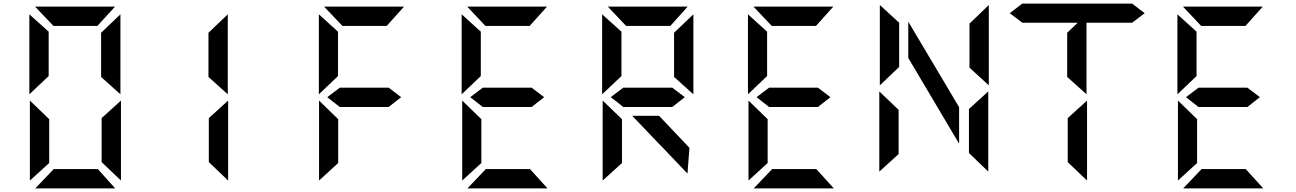

<svg xmlns="http://www.w3.org/2000/svg" viewBox="-20 -840 7240 1073"><path d="M177 213 280 105H527L624 213ZM147 -278 255 -174V71L147 169ZM656 169 548 66V-180L656 -278ZM176 -803H623L524 -695H279ZM144 -313V-760L252 -663V-415ZM653 -760V-313L545 -410V-657Z M1255 169 1147 66V-180L1255 -278ZM1253 -760V-313L1145 -410V-657Z M1763 -278 1870 -174V71L1763 169ZM1879 -242Q1842 -271 1809 -297L1879 -350H2152L2222 -297L2152 -242ZM1791 -803H2238L2141 -695H1894ZM1762 -313V-760L1869 -663V-415Z M2592 213 2695 105H2942L3040 213ZM2563 -278 2670 -174V71L2563 169ZM2678 -242Q2641 -271 2608 -297L2678 -350H2951L3021 -297L2951 -242ZM2591 -803H3037L2940 -695H2693ZM2560 -313V-760L2667 -663V-415Z M3456 -150V71L3348 169V-278ZM3802 -48ZM3679 -176 3833 -14 3822 130Q3679 -20 3676 -23Q3674 -26 3670 -29Q3666 -32 3664 -35L3513 -193ZM3348 -278 3456 -174V71L3348 169ZM3463 -242Q3428 -271 3393 -297L3463 -350H3737L3807 -297L3737 -242ZM3377 -803H3823L3726 -695H3479ZM3345 -313V-760L3453 -663V-415ZM3855 -760V-313L3747 -410V-657ZM3513 -193H3663Q3696 -158 3757.5 -93.5Q3819 -29 3833 -14L3822 130Q3679 -20 3676 -23Q3674 -26 3670 -29Q3666 -32 3664 -35Z M4192 213 4295 105H4542L4640 213ZM4163 -278 4270 -174V71L4163 169ZM4278 -242Q4241 -271 4208 -297L4278 -350H4551L4621 -297L4551 -242ZM4191 -803H4637L4540 -695H4293ZM4160 -313V-760L4267 -663V-415Z M4897 -363V-812L5005 -713V-466ZM5506 -812V-363L5398 -462V-708ZM4894 -329 5002 -226V21L4894 119ZM5503 119 5395 15V-231L5503 -329ZM5056 -516V-719L5340 -241V-37Z M6055 169 5947 66V-180L6055 -278ZM5693 -713Q5658 -741 5623 -766L5693 -820H6307L6377 -766L6307 -713H6052V-313L5944 -410V-657L6003 -713Z M6592 213 6695 105H6942L7040 213ZM6563 -278 6670 -174V71L6563 169ZM6678 -242Q6641 -271 6608 -297L6678 -350H6951L7021 -297L6951 -242ZM6591 -803H7037L6940 -695H6693ZM6560 -313V-760L6667 -663V-415Z"/></svg>

Font: Digital Numbers
Style: Regular
Weight: 400
Version: Version 001.102